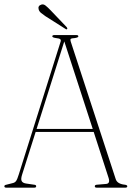

<svg xmlns="http://www.w3.org/2000/svg" viewBox="-20 -861 604 881"><path d="M146 -6.5Q146 0 138 0H8Q0 0 0 -6.5Q0 -12 9.5 -13.5L37 -20.5Q48 -22.5 53.8 -30.5Q59.5 -38.5 66 -60L257.5 -668Q261 -677 256.5 -681Q252 -685 236 -686.5Q220 -689 220 -694Q220 -700 228.5 -700H331Q339.5 -700 339.5 -694Q339.5 -689 324 -686.5Q308 -685.5 304.8 -682.5Q301.5 -679.5 304.5 -670.5L511 -39Q518 -17 552.5 -13.5Q564 -12 564 -6.5Q564 0 555.5 0H423Q415 0 415 -6.5Q415 -13 425.5 -13.5L466.5 -17Q487 -18.5 478 -45.5L410 -255.5H143.5L81.5 -60Q75 -40 79.2 -30.8Q83.5 -21.5 99 -19L136 -13.5Q146 -13 146 -6.5ZM148 -269.5H405.5L275 -671ZM212 -814 286 -736.5Q290.5 -731 288 -728Q285.5 -724.5 281 -728L188 -787Q177 -794.5 168.5 -801.5Q160 -808.5 157.5 -817.5Q152.5 -834.5 170 -840Q179.5 -843 189 -835.5Q198.5 -828 212 -814Z"/></svg>

Font: Fraunces 144pt Soft Thin
Style: Regular
Weight: 100
Version: Version 1.000;[0bf87f6ff]